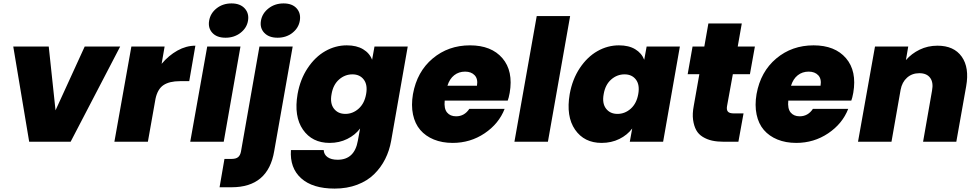

<svg xmlns="http://www.w3.org/2000/svg" viewBox="-20 -835 5755 1131"><path d="M58.1 -561H267.1L307.1 -185.1L479 -561H688L396 0H151.9Z M851.1 0H653.8L753.9 -561H949.7L932.1 -459Q973.6 -508.3 1025.1 -537.1Q1076.7 -565.9 1130.9 -565.9L1094.7 -356.9H1040Q978 -356.9 943.1 -333.7Q908.2 -310.5 896 -252.9Z M1100.6 0 1200.7 -561H1396.5L1297.9 0ZM1308.6 -612.8Q1257.3 -612.8 1231 -641.4Q1204.6 -669.9 1211.9 -712.9Q1219.2 -756.8 1255.9 -785.9Q1292.5 -814.9 1343.8 -814.9Q1394.5 -814.9 1421.4 -785.6Q1448.2 -756.3 1440.9 -712.9Q1433.6 -669.9 1396.5 -641.4Q1359.4 -612.8 1308.6 -612.8Z M1615.2 -612.8Q1564 -612.8 1536.9 -641.4Q1509.8 -669.9 1517.1 -712.9Q1524.4 -756.3 1561.8 -785.6Q1599.1 -814.9 1650.4 -814.9Q1701.2 -814.9 1727.3 -785.9Q1753.4 -756.8 1746.1 -712.9Q1738.8 -669.9 1702.4 -641.4Q1666 -612.8 1615.2 -612.8ZM1508.3 -561H1704.1L1595.2 55.2Q1559.6 268.1 1344.2 268.1H1273.4L1302.2 101.1H1344.2Q1369.6 101.1 1382.3 90.8Q1395 80.6 1399.4 58.1Z M1732.9 -280.8Q1748.5 -368.2 1792.5 -434.1Q1836.4 -500 1896.2 -533.9Q1956.1 -567.9 2022.9 -567.9Q2080.6 -567.9 2118.9 -544.9Q2157.2 -522 2171.9 -482.9L2186 -561H2381.8L2284.2 -5.9Q2273.9 52.2 2249 101.8Q2224.1 151.4 2184.1 190.9Q2144 230.5 2084.2 253.2Q2024.4 275.9 1951.2 275.9Q1821.3 275.9 1753.9 215.1Q1686.5 154.3 1693.8 48.8H1886.7Q1888.2 75.7 1909.7 90.8Q1931.2 106 1968.8 106Q2068.4 106 2087.9 -5.9L2101.1 -78.1Q2072.3 -39.6 2025.4 -16.4Q1978.5 6.8 1921.9 6.8Q1818.8 6.8 1764.6 -71.3Q1710.4 -149.4 1732.9 -280.8ZM2136.7 -280.8Q2146.5 -335 2123 -366Q2099.6 -397 2056.2 -397Q2011.7 -397 1977.1 -366.5Q1942.4 -335.9 1933.1 -280.8Q1922.9 -226.6 1946.8 -195.3Q1970.7 -164.1 2014.2 -164.1Q2058.1 -164.1 2092.5 -194.8Q2127 -225.6 2136.7 -280.8Z M2719.7 -413.1Q2682.6 -413.1 2655.5 -391.8Q2628.4 -370.6 2615.7 -330.1H2789.6Q2796.4 -370.1 2776.1 -391.6Q2755.9 -413.1 2719.7 -413.1ZM2952.6 -193.8Q2918.5 -106 2834.5 -49.6Q2750.5 6.8 2646.5 6.8Q2584.5 6.8 2535.6 -13.2Q2486.8 -33.2 2455.6 -69.6Q2424.3 -106 2412.8 -160.4Q2401.4 -214.8 2412.6 -280.8Q2436.5 -413.1 2528.8 -490.5Q2621.1 -567.9 2748.5 -567.9Q2874.5 -567.9 2939.5 -492.2Q3004.4 -416.5 2982.4 -288.1Q2976.6 -256.8 2970.7 -242.2H2599.6Q2594.7 -195.3 2613.3 -172.6Q2631.8 -149.9 2666.5 -149.9Q2715.8 -149.9 2744.6 -193.8Z M3010.3 0 3141.6 -740.2H3338.4L3207.5 0Z M3335.9 -280.8Q3351.6 -368.2 3395.5 -434.1Q3439.5 -500 3499.3 -533.9Q3559.1 -567.9 3626 -567.9Q3684.1 -567.9 3721.9 -544.9Q3759.8 -522 3774.9 -482.9L3789.1 -561H3984.9L3886.2 0H3689.9L3704.1 -78.1Q3675.3 -39.6 3628.4 -16.4Q3581.5 6.8 3523.9 6.8Q3421.4 6.8 3367.4 -71.3Q3313.5 -149.4 3335.9 -280.8ZM3739.7 -280.8Q3749.5 -335 3726.1 -366Q3702.6 -397 3659.2 -397Q3614.7 -397 3580.1 -366.5Q3545.4 -335.9 3536.1 -280.8Q3525.9 -226.6 3549.8 -195.3Q3573.7 -164.1 3617.2 -164.1Q3661.1 -164.1 3695.6 -194.8Q3730 -225.6 3739.7 -280.8Z M4066.9 -212.9 4099.6 -397.9H4030.8L4059.6 -561H4128.9L4152.8 -696.8H4349.6L4325.7 -561H4426.8L4397.5 -397.9H4296.9L4262.7 -210Q4258.8 -187.5 4268.1 -177.2Q4277.3 -167 4302.7 -167H4359.9L4329.6 0H4243.7Q4205.1 0 4175 -6.6Q4145 -13.2 4119.9 -28.6Q4094.7 -43.9 4081.3 -68.4Q4067.9 -92.8 4062.7 -128.7Q4057.6 -164.6 4066.9 -212.9Z M4743.7 -413.1Q4706.5 -413.1 4679.4 -391.8Q4652.3 -370.6 4639.6 -330.1H4813.5Q4820.3 -370.1 4800 -391.6Q4779.8 -413.1 4743.7 -413.1ZM4976.6 -193.8Q4942.4 -106 4858.4 -49.6Q4774.4 6.8 4670.4 6.8Q4608.4 6.8 4559.6 -13.2Q4510.7 -33.2 4479.5 -69.6Q4448.2 -106 4436.8 -160.4Q4425.3 -214.8 4436.5 -280.8Q4460.4 -413.1 4552.7 -490.5Q4645 -567.9 4772.5 -567.9Q4898.4 -567.9 4963.4 -492.2Q5028.3 -416.5 5006.3 -288.1Q5000.5 -256.8 4994.6 -242.2H4623.5Q4618.7 -195.3 4637.2 -172.6Q4655.8 -149.9 4690.4 -149.9Q4739.7 -149.9 4768.6 -193.8Z M5417.5 0 5470.2 -300.8Q5479.5 -349.1 5459.2 -376.5Q5439 -403.8 5395.5 -403.8Q5352.5 -403.8 5323 -377.4Q5293.5 -351.1 5285.2 -306.2L5231.4 0H5034.2L5134.3 -561H5330.1L5316.4 -481Q5349.1 -519 5397.2 -542.5Q5445.3 -565.9 5502.4 -565.9Q5599.1 -565.9 5645 -501.5Q5690.9 -437 5671.4 -327.1L5613.3 0Z"/></svg>

Font: Poppins ExtraBold
Style: Italic
Weight: 800
Italic angle: -10°
Designer: Ninad Kale (Devanagari), Jonny Pinhorn (Latin)
Foundry: Indian Type Foundry
Version: Version 3.200;PS 1.000;hotconv 16.6.54;makeotf.lib2.5.65590